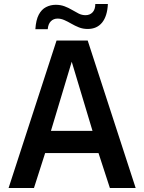

<svg xmlns="http://www.w3.org/2000/svg" viewBox="-20 -941 721 961"><path d="M23 0 263 -738H419L659 0H530L473 -175H206L150 0ZM235 -286H443L339 -632ZM157 -795Q160 -841 174 -867.5Q188 -894 210.5 -905.5Q233 -917 259 -917Q283 -917 303 -909.5Q323 -902 340.5 -891.5Q358 -881 374 -873Q390 -865 408 -865Q430 -865 443.5 -879.5Q457 -894 457 -921H520Q517 -860 491 -828Q465 -796 419 -796Q395 -796 375 -804Q355 -812 337 -822.5Q319 -833 302 -840.5Q285 -848 268 -848Q248 -848 234.5 -834.5Q221 -821 219 -795Z"/></svg>

Font: Exo Thin SemiBold
Style: Regular
Weight: 600
Version: Version 2.000